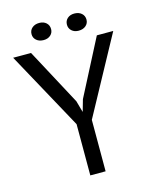

<svg xmlns="http://www.w3.org/2000/svg" viewBox="-124 -923 806 1006"><g transform="rotate(-15 279.0 -420.5)"><path d="M8 0ZM239 -278 8 -700H105L269 -394L286 -333H287L305 -396L462 -700H551L322 -279V0H239ZM133 -794Q133 -815 148 -828Q163 -841 187 -841Q210 -841 224.5 -828Q239 -815 239 -794Q239 -774 224.5 -761Q210 -748 187 -748Q163 -748 148 -761Q133 -774 133 -794ZM325 -794Q325 -815 339.5 -828Q354 -841 377 -841Q401 -841 416 -828Q431 -815 431 -794Q431 -774 416 -761Q401 -748 377 -748Q354 -748 339.5 -761Q325 -774 325 -794Z"/></g></svg>

Font: PT Sans
Style: Regular
Weight: 400
Designer: A.Korolkova, O.Umpeleva, V.Yefimov
Foundry: ParaType Ltd
Version: Version 2.003